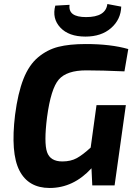

<svg xmlns="http://www.w3.org/2000/svg" viewBox="-20 -922 683 955"><path d="M514 -902 583 -889Q581 -825 532.5 -782.5Q484 -740 405 -740Q322 -740 280 -785Q238 -830 255 -894L326 -898Q322 -867 342.5 -852Q363 -837 408 -837Q506 -837 514 -902ZM460 -399H606L550 0H439L435 -85Q345 13 227 13Q121 13 76.5 -74Q32 -161 55 -351Q69 -459 96.5 -529Q124 -599 169.5 -637Q215 -675 270 -689Q325 -703 407 -703Q531 -703 618 -678L599 -567Q486 -572 409 -572Q312 -572 272.5 -526.5Q233 -481 214 -339Q198 -212 214 -165.5Q230 -119 290 -119Q332 -119 362 -135.5Q392 -152 431 -188Z"/></svg>

Font: Ezarion
Style: Bold Italic
Weight: 700
Italic angle: -8°
Designer: Natanael Gama
Version: Version 1.001;PS 001.001;hotconv 1.0.70;makeotf.lib2.5.58329